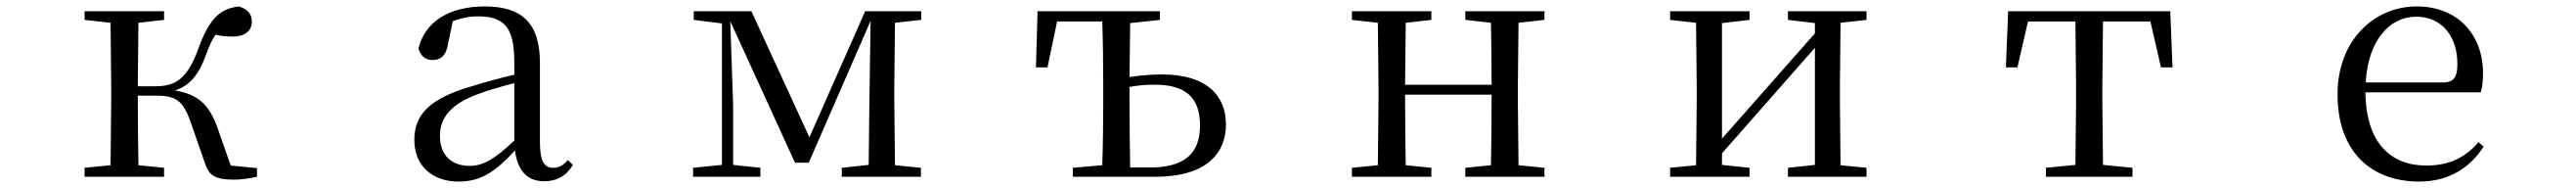

<svg xmlns="http://www.w3.org/2000/svg" viewBox="-20 -551 8040 586"><path d="M618 -47C631 -4 650 9 711 9C732 9 760 5 782 0V-27L700 -35L659 -152C632 -227 597 -257 526 -269C569 -283 599 -313 624 -383C634 -410 642 -428 653 -443C668 -439 685 -437 707 -437C743 -437 766 -454 766 -484C766 -508 752 -523 725 -531C662 -523 631 -488 597 -394C562 -300 523 -282 463 -282H410L412 -480L492 -489V-516H244V-489L325 -480L327 -288V-229L325 -36L244 -28V0H492V-28L412 -36C411 -92 410 -176 410 -253H464C527 -253 550 -240 574 -173Z M1678 14C1717 14 1747 -2 1768 -37L1752 -52C1736 -34 1724 -28 1707 -28C1680 -28 1665 -45 1665 -108V-355C1665 -479 1609 -531 1493 -531C1380 -531 1306 -482 1286 -400C1292 -377 1307 -364 1330 -364C1355 -364 1372 -377 1378 -413L1393 -485C1420 -495 1445 -500 1471 -500C1550 -500 1585 -470 1585 -359V-318C1541 -308 1494 -295 1452 -282C1320 -244 1273 -193 1273 -115C1273 -32 1332 15 1411 15C1483 15 1528 -18 1587 -82C1595 -22 1623 14 1678 14ZM1585 -113C1522 -53 1486 -34 1446 -34C1390 -34 1353 -66 1353 -128C1353 -183 1386 -226 1470 -257C1504 -270 1544 -281 1585 -292Z M2233 0H2353V-28L2268 -37V-223L2259 -485L2461 -44H2504L2697 -486L2693 -222L2691 -37L2607 -28V0H2854V-28L2773 -36L2771 -229V-288L2773 -480L2855 -489V-516H2680L2506 -123L2325 -516H2145V-489L2233 -478V-37L2143 -28V0Z M3328 0H3586C3742 0 3806 -71 3806 -163C3806 -252 3747 -319 3606 -319C3573 -319 3539 -316 3505 -311L3507 -479L3600 -489V-516H3218L3213 -341H3249L3279 -484H3420C3422 -428 3423 -343 3423 -288V-229C3423 -174 3422 -92 3420 -36L3328 -28ZM3505 -280C3531 -285 3556 -287 3584 -287C3680 -287 3725 -247 3725 -160C3725 -70 3674 -29 3568 -29H3507C3506 -85 3505 -171 3505 -229Z M4553 -489 4633 -480C4634 -426 4635 -346 4635 -287H4365L4367 -480L4447 -489V-516H4199V-489L4280 -480L4282 -288V-229L4280 -36L4199 -28V0H4447V-28L4367 -36C4366 -92 4365 -177 4365 -256H4635C4635 -177 4634 -92 4633 -36L4553 -28V0H4800V-28L4719 -36L4717 -229V-288L4719 -480L4800 -489V-516H4553Z M5560 -489 5644 -479V-447L5484 -266L5354 -119V-479L5440 -489V-516H5192V-489L5273 -480L5275 -288V-229L5273 -36L5192 -28V0H5440V-28L5354 -37V-73L5509 -249L5644 -402V-37L5560 -28V0H5805V-28L5724 -36L5722 -229V-288L5724 -480L5805 -489V-516H5560Z M6456 0H6635V-28L6543 -37L6541 -229V-288L6543 -484H6691L6724 -341H6760L6753 -516H6247L6240 -341H6276L6309 -484H6457L6459 -288V-229L6457 -37L6365 -28V0Z M7530 15C7620 15 7687 -26 7731 -94L7715 -108C7674 -60 7623 -35 7552 -35C7442 -35 7364 -104 7362 -263H7722C7727 -279 7729 -299 7729 -323C7729 -441 7652 -531 7522 -531C7389 -531 7275 -425 7275 -257C7275 -76 7382 15 7530 15ZM7363 -294C7370 -424 7437 -499 7520 -499C7601 -499 7649 -437 7649 -352C7649 -312 7639 -294 7604 -294Z"/></svg>

Font: Harano Aji Mincho CN
Style: Regular
Weight: 400
Foundry: Masamichi Hosoda
Version: HaranoAjiMinchoCN-Regular version 20230610;ttx 4.39.4